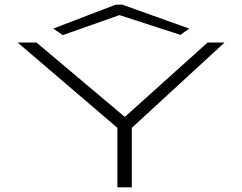

<svg xmlns="http://www.w3.org/2000/svg" viewBox="-20 -806 1040 826"><path d="M485 0V-256L56 -623H137L517 -303L873 -623H946L547 -256V0ZM250 -655 209 -683 478 -786H506L794 -683L756 -656L494 -741Z"/></svg>

Font: Inconsolata UltraExpanded Light
Style: Regular
Weight: 300
Width: 9
Monospace: yes
Designer: Raph Levien, Cyreal, Brenton Simpson
Foundry: Raph Levien, Cyreal, Google
Version: Version 3.001; ttfautohint (v1.8.2.53-6de2)